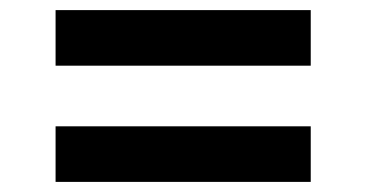

<svg xmlns="http://www.w3.org/2000/svg" viewBox="-20 -595 725 380"><path d="M595 -465H90V-575H595ZM595 -235H90V-345H595Z"/></svg>

Font: Sinkin Sans 500 Medium
Style: 500 Medium
Weight: 500
Designer: Keith Bates
Foundry: K-Type
Version: Sinkin Sans (version 1.0)  by Keith Bates   •   © 2014   www